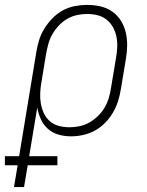

<svg xmlns="http://www.w3.org/2000/svg" viewBox="-80 -548 600 783"><path d="M-23 215 -8 126H-60V89H-2L68 -335Q72 -360 79.5 -384.5Q87 -409 101 -431.5Q115 -454 134 -473.5Q153 -493 176 -505.5Q199 -518 224.5 -523Q250 -528 274 -528H275Q303 -528 329.5 -522Q356 -516 377.5 -501Q399 -486 413 -463.5Q427 -441 433 -415Q439 -389 438.5 -361Q438 -333 433 -305L413 -185Q409 -160 401.5 -136Q394 -112 381 -89.5Q368 -67 349 -47.5Q330 -28 307 -15.5Q284 -3 259 2.5Q234 8 210 8Q183 8 158.5 1Q134 -6 115.5 -22.5Q97 -39 86.5 -62Q76 -85 72 -110L39 89H154V126H33L18 215ZM204 -29Q224 -29 245 -33.5Q266 -38 284.5 -48.5Q303 -59 319.5 -75Q336 -91 347 -110Q358 -129 364 -149.5Q370 -170 373 -191L393 -311Q397 -333 398 -355Q399 -377 395 -397.5Q391 -418 381 -436.5Q371 -455 354.5 -468Q338 -481 317.5 -486Q297 -491 275 -491Q254 -491 233.5 -486.5Q213 -482 194 -471Q175 -460 160 -444Q145 -428 134 -409Q123 -390 117.5 -370Q112 -350 108 -329L89 -213Q85 -191 84 -169Q83 -147 86.5 -126Q90 -105 99 -86Q108 -67 123.5 -53.5Q139 -40 160 -34.5Q181 -29 204 -29Z"/></svg>

Font: Iosevka Curly Extralight
Style: Italic
Weight: 200
Italic angle: -9°
Monospace: yes
Designer: Belleve Invis
Foundry: Belleve Invis
Version: Version 22.1.2; ttfautohint (v1.8.4)